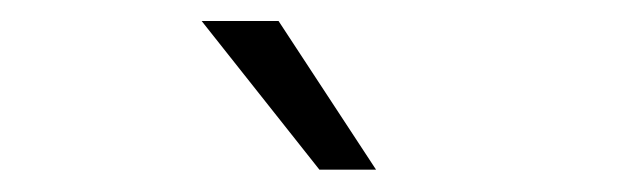

<svg xmlns="http://www.w3.org/2000/svg" viewBox="-20 -731 579 179"><path d="M239.7 -711.4 330.6 -572.8H277.8L168 -711.4Z"/></svg>

Font: Varta
Style: Light
Weight: 300
Designer: Joana Correia, Viktoriya Grabowska, Eben Sorkin
Foundry: Sorkin Type
Version: Version 1.002; ttfautohint (v1.3) -l 8 -r 24 -G 200 -x 12 -H